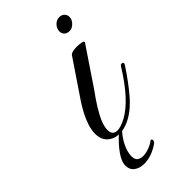

<svg xmlns="http://www.w3.org/2000/svg" viewBox="-195 -499 704 704"><g transform="rotate(-45 157.5 -146.5)"><path d="M121 12Q94 12 75.5 -4.5Q57 -21 57 -52Q57 -68 63 -89Q70 -111 79.5 -129.5Q89 -148 96.5 -160Q104 -172 104 -172L202 -317Q208 -322 217 -323.5Q226 -325 236 -325Q250 -325 260 -322.5Q270 -320 268 -315L169 -168Q166 -164 149.5 -140.5Q133 -117 118 -89Q99 -54 99 -29Q99 -2 124 -2Q132 -2 143.5 -5.5Q155 -9 170 -17Q233 -52 299 -159Q302 -164 304.5 -164.5Q307 -165 308 -165Q313 -165 314.5 -161.5Q316 -158 313 -153Q277 -98 242.5 -58Q208 -18 170 0Q145 12 121 12ZM258 -384Q244 -384 237 -391.5Q230 -399 230 -409Q230 -424 241 -435.5Q252 -447 266 -447Q279 -447 286.5 -439.5Q294 -432 294 -421Q294 -407 282.5 -395.5Q271 -384 258 -384ZM108 154Q84 154 68.5 142.5Q53 131 53 109Q53 89 72 62Q91 35 120 9Q123 7 127.5 3.5Q132 0 135 0Q137 0 140 0.5Q143 1 143 3Q122 22 107.5 50Q93 78 93 101Q93 118 102 124.5Q111 131 124 131Q139 131 155 125Q171 119 180 112Q183 109 186 109Q191 109 191 116Q191 123 183 128Q164 141 144.5 147.5Q125 154 108 154Z"/></g></svg>

Font: Fleur De Leah
Style: Regular
Weight: 400
Designer: Robert E. Leuschke
Foundry: Robert E. Leuschke
Version: Version 1.010; ttfautohint (v1.8.3)